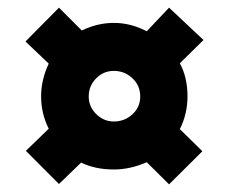

<svg xmlns="http://www.w3.org/2000/svg" viewBox="-20 -606 606 504"><path d="M87.9 -353Q87.9 -396.5 107.9 -439L46.9 -497.1L134.8 -585.9L194.8 -525.9Q235.8 -545.9 278.8 -545.9Q323.2 -545.9 365.2 -523.9L423.8 -585.9L514.2 -501L452.1 -439.9Q472.2 -402.8 472.2 -353Q472.2 -307.1 452.1 -267.1L511.2 -209L423.8 -122.1L365.2 -180.2Q321.8 -161.1 278.8 -161.1Q230 -161.1 192.9 -179.2L134.8 -123L47.9 -210L107.9 -268.1Q87.9 -308.1 87.9 -353ZM212.9 -353Q212.9 -325.7 232.7 -306.4Q252.4 -287.1 278.8 -287.1Q307.1 -287.1 327.6 -305.9Q348.1 -324.7 348.1 -353Q348.1 -381.3 327.6 -400.6Q307.1 -419.9 278.8 -419.9Q251.5 -419.9 232.2 -400.1Q212.9 -380.4 212.9 -353Z"/></svg>

Font: Sahel Black FD
Style: Black-FD
Weight: 900
Foundry: Saber Rastikerdar (saber.rastikerdar@gmail.com)
Version: Version 3.3.1